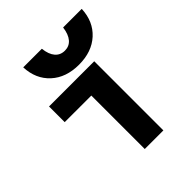

<svg xmlns="http://www.w3.org/2000/svg" viewBox="-211 -893 1021 1021"><g transform="rotate(-45 300.0 -382.0)"><path d="M284 0V-402H84V-520H424V0ZM354 -564Q257 -564 197.5 -618.5Q138 -673 134 -764H274Q279 -718 299.5 -694Q320 -670 354 -670Q387 -670 407.5 -694Q428 -718 434 -764H574Q570 -673 510.5 -618.5Q451 -564 354 -564Z"/></g></svg>

Font: M PLUS Code Latin Expanded
Style: Bold
Weight: 700
Width: 7
Designer: Coji Morishita
Foundry: UNDERFOREST DESIGN
Version: Version 1.002; ttfautohint (v1.8.3)